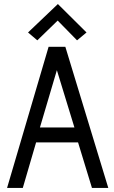

<svg xmlns="http://www.w3.org/2000/svg" viewBox="-20 -932 567 952"><path d="M517 0 304 -700H221L15 0H93L159 -226H367L436 0ZM349 -300H178L262 -584ZM409 -771 267 -912 119 -771 165 -732 266 -830 362 -732Z"/></svg>

Font: Advent Pro
Style: Medium
Weight: 500
Designer: Andreas Kalpakidis
Foundry: Andreas Kalpakidis
Version: Version 2.002 2008